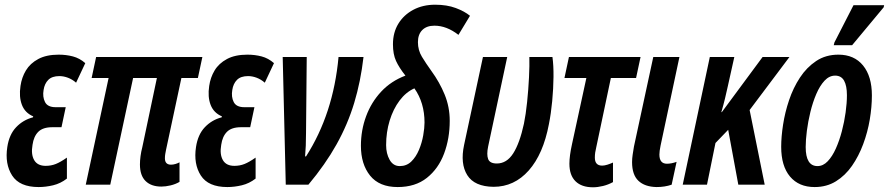

<svg xmlns="http://www.w3.org/2000/svg" viewBox="-20 -784 3773 815"><path d="M144 10Q63 10 31.5 -39Q0 -88 11 -160Q19 -213 48.5 -244Q78 -275 120 -286L121 -290Q86 -305 73 -339Q60 -373 67 -419Q72 -455 90 -485Q108 -515 142.5 -533.5Q177 -552 229 -552Q261 -552 289.5 -544.5Q318 -537 342 -516L303 -433Q287 -447 268.5 -454Q250 -461 232 -461Q201 -461 185 -445Q169 -429 165 -402Q160 -373 171 -351Q182 -329 216 -329H259L241 -244H202Q162 -244 142.5 -224.5Q123 -205 118 -169Q111 -129 125 -104.5Q139 -80 174 -80Q197 -80 217 -88Q237 -96 264 -115V-26Q237 -5 205.5 2.5Q174 10 144 10Z M665 8Q622 8 598 -15.5Q574 -39 574 -86Q574 -102 576.5 -121Q579 -140 584 -159L646 -453H545L448 0H344L441 -453H369L388 -542H839L820 -453H750L685 -149Q683 -139 681.5 -130.5Q680 -122 680 -112Q680 -85 706 -85Q715 -85 725 -88Q735 -91 742 -95V-12Q725 -2 704 3Q683 8 665 8Z M945 10Q864 10 832.5 -39Q801 -88 812 -160Q820 -213 849.5 -244Q879 -275 921 -286L922 -290Q887 -305 874 -339Q861 -373 868 -419Q873 -455 891 -485Q909 -515 943.5 -533.5Q978 -552 1030 -552Q1062 -552 1090.5 -544.5Q1119 -537 1143 -516L1104 -433Q1088 -447 1069.5 -454Q1051 -461 1033 -461Q1002 -461 986 -445Q970 -429 966 -402Q961 -373 972 -351Q983 -329 1017 -329H1060L1042 -244H1003Q963 -244 943.5 -224.5Q924 -205 919 -169Q912 -129 926 -104.5Q940 -80 975 -80Q998 -80 1018 -88Q1038 -96 1065 -115V-26Q1038 -5 1006.5 2.5Q975 10 945 10Z M1193 0 1180 -542H1282L1279 -220Q1279 -162 1275 -120H1279Q1395 -301 1417 -542H1523Q1511 -438 1483.5 -347Q1456 -256 1408.5 -171Q1361 -86 1289 0Z M1668 10Q1590 10 1551 -38.5Q1512 -87 1512 -165Q1512 -231 1534 -290.5Q1556 -350 1598 -395Q1640 -440 1701 -463Q1674 -497 1661 -525.5Q1648 -554 1648 -596Q1648 -646 1671 -683.5Q1694 -721 1734.5 -742.5Q1775 -764 1827 -764Q1877 -764 1914.5 -750Q1952 -736 1975 -717L1926 -636Q1876 -675 1824 -675Q1791 -675 1772.5 -656.5Q1754 -638 1754 -605Q1754 -571 1771 -543Q1788 -515 1811 -483Q1846 -435 1867.5 -382.5Q1889 -330 1889 -271Q1889 -196 1865 -132Q1841 -68 1792 -29Q1743 10 1668 10ZM1677 -79Q1706 -79 1726 -98.5Q1746 -118 1758.5 -148Q1771 -178 1776.5 -209.5Q1782 -241 1782 -264Q1782 -348 1739 -409Q1703 -393 1676 -357Q1649 -321 1634 -272Q1619 -223 1619 -168Q1619 -132 1634 -105.5Q1649 -79 1677 -79Z M2075 9Q1994 8 1963.5 -40.5Q1933 -89 1950 -169L2030 -542H2133L2052 -162Q2045 -128 2052 -109Q2059 -90 2089 -90Q2131 -90 2158.5 -133Q2186 -176 2204 -259Q2212 -298 2217.5 -351Q2223 -404 2225.5 -455.5Q2228 -507 2227 -542H2325Q2330 -507 2329.5 -457.5Q2329 -408 2324 -355Q2319 -302 2310 -257Q2286 -130 2224.5 -60.5Q2163 9 2075 9Z M2497 11Q2449 11 2423 -14.5Q2397 -40 2397 -89Q2397 -122 2408 -172L2469 -453H2376L2395 -542H2699L2680 -453H2573L2511 -159Q2508 -147 2506.5 -136.5Q2505 -126 2505 -115Q2505 -81 2536 -81Q2546 -81 2558.5 -85Q2571 -89 2582 -94V-11Q2562 0 2539.5 5.5Q2517 11 2497 11Z M2767 10Q2717 9 2690 -16.5Q2663 -42 2663 -96Q2663 -111 2665.5 -127.5Q2668 -144 2671 -162L2753 -542H2864L2784 -166Q2779 -142 2779 -128Q2779 -89 2811 -89Q2830 -89 2852 -97L2831 0Q2802 10 2767 10Z M2878 0 2993 -542H3097L3069 -416Q3064 -393 3057.5 -366Q3051 -339 3042 -308H3044L3217 -542H3331L3162 -317L3226 0H3114L3071 -233L3017 -177L2981 0Z M3438 10Q3371 10 3333.5 -34.5Q3296 -79 3296 -161Q3296 -203 3304 -255Q3312 -307 3329.5 -359Q3347 -411 3375.5 -454.5Q3404 -498 3444.5 -525Q3485 -552 3539 -552Q3606 -552 3643.5 -506Q3681 -460 3681 -379Q3681 -330 3672 -276.5Q3663 -223 3644 -172Q3625 -121 3596.5 -80Q3568 -39 3528.5 -14.5Q3489 10 3438 10ZM3450 -79Q3474 -79 3493.5 -99.5Q3513 -120 3528 -153.5Q3543 -187 3553.5 -227Q3564 -267 3569.5 -307Q3575 -347 3575 -380Q3575 -420 3563 -441.5Q3551 -463 3525 -463Q3500 -463 3480 -441.5Q3460 -420 3445 -385Q3430 -350 3420 -309Q3410 -268 3405 -229Q3400 -190 3400 -160Q3400 -79 3450 -79ZM3519 -592 3522 -604 3603 -762H3733L3731 -753L3597 -592Z"/></svg>

Font: Noto Sans ExtraCondensed SemiBold
Style: Italic
Weight: 600
Width: 2
Italic angle: -12°
Designer: Monotype Design Team
Foundry: Monotype Imaging Inc.
Version: Version 2.013; ttfautohint (v1.8.4.7-5d5b)